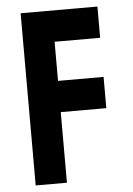

<svg xmlns="http://www.w3.org/2000/svg" viewBox="-52 -762 557 802"><g transform="rotate(-5 226.0 -361.0)"><path d="M196 -296V0H65V-722H387V-591H196V-427H387V-296Z"/></g></svg>

Font: PostBus
Style: Regular
Weight: 400
Designer: Peter Wiegel
Version: Version 1.001